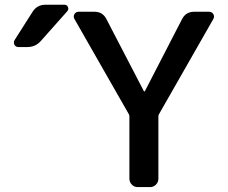

<svg xmlns="http://www.w3.org/2000/svg" viewBox="-20 -803 953 802"><path d="M116.2 -753.9Q134.8 -783.2 169.9 -783.2H250Q259.8 -783.2 263.7 -773.9Q267.6 -764.6 261.7 -756.8L151.4 -632.8Q128.9 -606.4 93.8 -606.4H56.6Q45.9 -606.4 40 -616.2Q38.1 -621.1 38.1 -626Q38.1 -630.9 41 -635.7ZM581.1 -421.9Q582 -420.9 583 -420.9Q584 -420.9 585 -421.9L740.2 -722.7Q755.9 -753.9 791 -753.9H853.5Q865.2 -753.9 871.1 -744.1Q874 -739.3 874 -733.9Q874 -728.5 871.1 -723.6L643.6 -325.2Q641.6 -321.3 641.6 -316.4V-56.6Q641.6 -42 631.3 -31.7Q621.1 -21.5 607.4 -21.5H554.7Q541 -21.5 530.8 -31.7Q520.5 -42 520.5 -56.6V-316.4Q520.5 -321.3 518.6 -325.2L291 -723.6Q288.1 -728.5 288.1 -733.9Q288.1 -739.3 291 -744.1Q296.9 -753.9 308.6 -753.9H375Q409.2 -753.9 424.8 -722.7Z"/></svg>

Font: Gen Jyuu GothicL Medium
Style: Regular
Weight: 500
Designer: [Source Han Sans]
Ryoko NISHIZUKA  (kana & ideographs); Paul D. Hunt (Latin, Greek & Cyrillic); Wenlong ZHANG  (bopomofo
Version: Version 1.002.20150607